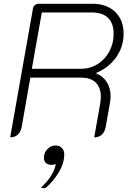

<svg xmlns="http://www.w3.org/2000/svg" viewBox="-20 -720 699 1019"><path d="M155 -675Q157 -686 165.5 -693Q174 -700 185 -700H471Q546 -700 591 -657Q636 -614 636 -542Q636 -473 597.5 -417.5Q559 -362 491 -333V-330Q527 -316 547 -284Q567 -252 567 -209Q567 -194 564 -177L541 -46Q536 -20 520.5 -5.5Q505 9 480 9L512 -171Q515 -191 515 -207Q515 -256 488 -282Q461 -308 409 -308H141L95 -46Q90 -20 74.5 -5.5Q59 9 34 9ZM411 -355Q458 -355 497.5 -379.5Q537 -404 560 -446.5Q583 -489 583 -540Q583 -654 464 -654H202L149 -355ZM276 151Q272 152 265.5 153.5Q259 155 254 155Q234 155 223.5 145Q213 135 213 117Q213 91 231.5 71.5Q250 52 275 52Q295 52 308 65Q321 78 321 98Q321 146 292.5 193.5Q264 241 225 275Q221 279 213 279Q204 279 198 275Q231 245 251 213Q271 181 276 151Z"/></svg>

Font: K2D Thin
Style: Italic
Weight: 100
Italic angle: -10°
Designer: Katatrad Aksorn Co.,Ltd.
Foundry: Cadson Demak Co.,Ltd.
Version: Version 1.000; ttfautohint (v1.6)